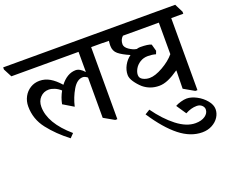

<svg xmlns="http://www.w3.org/2000/svg" viewBox="-196 -907 1806 1528"><g transform="rotate(-20 706.5 -143.0)"><path d="M776 -569H673V41H655L567 -9V-350Q546 -367 528 -367Q479 -367 442 -304.5Q405 -242 388 -168L300 -221Q311 -276 338 -324Q315 -345 288.5 -356Q262 -367 239 -367Q196 -367 167 -336.5Q138 -306 138 -258Q138 -119 304 24L272 57Q174 -18 107.5 -103.5Q41 -189 41 -296Q41 -341 61 -378Q81 -415 116 -436.5Q151 -458 194 -458Q240 -458 281 -434Q322 -410 363 -363Q421 -438 493 -439Q529 -439 566 -397V-568H-3L-40 -639V-657H736L775 -585Z M1453 -585V-568H1351V42H1333L1244 -9L1247 -161L1245 -163Q1198 -130 1157 -112Q1116 -94 1078 -94Q1002 -94 945 -141Q914 -169 892 -201.5Q870 -234 870 -261Q870 -302 891 -340.5Q912 -379 946 -403Q883 -430 851.5 -456Q820 -482 820 -527Q820 -544 823 -568H772L735 -639V-657H1417ZM1246 -301V-568H942Q915 -544 915 -504Q916 -479 947 -457.5Q978 -436 1009 -431Q1026 -436 1039 -436Q1107 -436 1133 -423L1149 -365L1139 -339Q1109 -348 1072 -348Q1035 -348 1006 -330Q977 -312 961.5 -285Q946 -258 946 -233Q946 -206 972 -192.5Q998 -179 1028 -179Q1075 -179 1141 -216.5Q1207 -254 1246 -301Z M1248 284Q1299 284 1330 262Q1361 240 1361 208Q1361 189 1344.5 173.5Q1328 158 1301 158Q1254 158 1205 185L1149 102Q1168 91 1196.5 83Q1225 75 1246 75Q1285 75 1329.5 98.5Q1374 122 1404.5 159Q1435 196 1435 233Q1435 268 1415 299.5Q1395 331 1358 351Q1321 371 1274 371Q1176 371 1083.5 298Q991 225 897 82L938 57Q1010 158 1091 221Q1172 284 1248 284Z"/></g></svg>

Font: Martel
Style: Bold
Weight: 700
Designer: Dan Reynolds
Foundry: Dan Reynolds
Version: Version 1.001; ttfautohint (v1.1) -l 5 -r 5 -G 72 -x 0 -D la